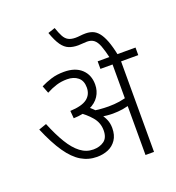

<svg xmlns="http://www.w3.org/2000/svg" viewBox="-157 -1020 1046 1144"><g transform="rotate(-20 366.0 -448.0)"><path d="M623 -574V0H569V-574H492V-622H732V-574ZM281 -632Q352 -632 391.5 -595.5Q431 -559 431 -498Q431 -457 410 -424.5Q389 -392 347 -373Q305 -354 242 -352L238 -400Q312 -403 345 -428Q378 -453 378 -498Q378 -541 351.5 -562.5Q325 -584 283 -584Q247 -584 216 -574.5Q185 -565 151 -547L133 -594Q165 -610 200.5 -621Q236 -632 281 -632ZM438 -219Q438 -174 418 -144.5Q398 -115 366 -101.5Q334 -88 295 -88Q241 -88 195.5 -115Q150 -142 108.5 -202Q67 -262 26 -359L75 -376Q106 -300 138.5 -246.5Q171 -193 208 -165Q245 -137 289 -137Q330 -137 357.5 -157Q385 -177 385 -224Q385 -272 353.5 -309Q322 -346 275 -377L316 -384H345Q358 -374 372 -360.5Q386 -347 396 -333L399 -319Q417 -298 427.5 -273.5Q438 -249 438 -219ZM462 -347Q498 -347 531 -352Q564 -357 602 -370V-321Q567 -308 535.5 -303Q504 -298 471 -298Q454 -298 434 -300Q414 -302 397 -305.5Q380 -309 370 -313L334 -351L337 -361Q368 -353 400.5 -350Q433 -347 462 -347ZM568 -615Q556 -666 544.5 -696.5Q533 -727 516 -740.5Q499 -754 472 -754Q458 -754 444 -752.5Q430 -751 416 -751Q383 -751 358 -761Q333 -771 313 -799Q293 -827 274 -881L319 -896Q331 -861 342.5 -839.5Q354 -818 371.5 -808.5Q389 -799 417 -799Q431 -799 447 -801Q463 -803 480 -803Q504 -803 524 -795.5Q544 -788 561 -768Q578 -748 592.5 -711Q607 -674 619 -615Z"/></g></svg>

Font: Noto Sans Devanagari Light
Style: Regular
Weight: 300
Version: Version 2.003